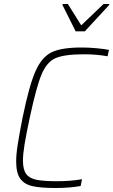

<svg xmlns="http://www.w3.org/2000/svg" viewBox="-20 -934 568 962"><path d="M61 -125Q61 -161 69 -211.5Q77 -262 93 -344Q126 -505 157.5 -576.5Q189 -648 238.5 -672Q288 -696 389 -696Q424 -696 462.5 -692.5Q501 -689 526 -684L519 -652Q464 -662 401 -662Q302 -662 258 -642.5Q214 -623 188 -560.5Q162 -498 129 -344Q111 -259 103 -210.5Q95 -162 95 -129Q95 -84 111.5 -62Q128 -40 163.5 -33Q199 -26 266 -26Q334 -26 391 -36L384 -2Q327 8 259 8Q183 8 142 -1.5Q101 -11 81 -39.5Q61 -68 61 -125ZM359 -777 293 -909 294 -914H320L387 -807L499 -914H528L527 -909L405 -777Z"/></svg>

Font: Saira Semi Condensed Thin
Style: Italic
Weight: 100
Width: 4
Italic angle: -12°
Designer: Hector Gatti with collaboration of the Omnibus-Type team
Foundry: Omnibus-Type
Version: Version 1.001; ttfautohint (v1.8)